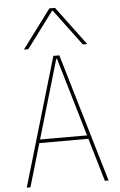

<svg xmlns="http://www.w3.org/2000/svg" viewBox="-64 -1044 678 1087"><g transform="rotate(-5 275.0 -500.0)"><path d="M43 0 258 -730H292L508 0H487L277 -712H273L64 0ZM131 -245V-265H419V-245ZM95 -780 259 -1000H291L455 -780H430L277 -985H273L120 -780Z"/></g></svg>

Font: M PLUS Code Latin SemiExpanded Thin
Style: Regular
Weight: 250
Width: 6
Designer: Coji Morishita
Foundry: UNDERFOREST DESIGN
Version: Version 1.002; ttfautohint (v1.8.3)